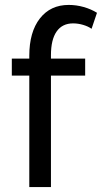

<svg xmlns="http://www.w3.org/2000/svg" viewBox="-20 -760 414 780"><path d="M99 0V-453H28V-522H99V-533Q99 -630 142 -685Q185 -740 259 -740Q290 -740 320 -731.5Q350 -723 374 -708L352 -643Q338 -653 317.5 -659Q297 -665 277 -665Q233 -665 210 -632Q187 -599 187 -536V-522H326V-453H187V0Z"/></svg>

Font: Raleway Medium Alt1
Style: Regular
Weight: 500
Designer: Matt McInerney, Pablo Impallari, Rodrigo Fuenzalida
Foundry: Matt McInerney, Pablo Impallari, Rodrigo Fuenzalida
Version: Version 3.000g; ttfautohint (v1.5) -l 8 -r 28 -G 28 -x 14 -D